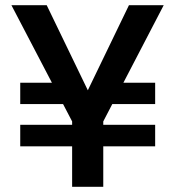

<svg xmlns="http://www.w3.org/2000/svg" viewBox="-20 -720 675 740"><path d="M58 -156V-239H578V-156ZM280 -319H58V-401H274ZM380 -319 386 -401H578V-319ZM258 0V-252L24 -700H160L333 -342H304L477 -700H611L378 -252V0Z"/></svg>

Font: DM Sans 17pt SemiBold
Style: Regular
Weight: 600
Version: Version 4.004;gftools[0.9.30]